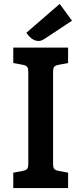

<svg xmlns="http://www.w3.org/2000/svg" viewBox="-20 -964 417 984"><path d="M329 -79 281 -88C256 -93 252 -101 252 -126V-594C252 -619 256 -627 281 -632L329 -641V-720H48V-641L96 -632C121 -627 125 -619 125 -594V-126C125 -101 121 -93 96 -88L48 -79V0H329ZM286 -944 115 -796C129 -776 150 -754 177 -754C186 -754 196 -757 207 -764L349 -858Z"/></svg>

Font: Enriqueta
Style: Bold
Weight: 700
Designer: Viviana Monsalve, Gustavo Ibarra
Foundry: Viviana Monsalve, Gustavo Ibarra
Version: Version 1.002